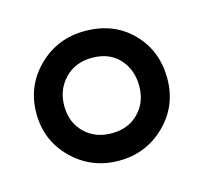

<svg xmlns="http://www.w3.org/2000/svg" viewBox="-56 -767 431 406"><g transform="rotate(-15 159.5 -564.0)"><path d="M159.7 -422.4Q99.6 -422.4 57.9 -463.4Q16.1 -504.4 16.1 -564Q16.1 -624 57.9 -665Q99.6 -706.1 159.7 -706.1Q223.1 -706.1 262.9 -665.5Q302.7 -625 302.7 -564Q302.7 -504.4 261 -463.4Q219.2 -422.4 159.7 -422.4ZM159.7 -482.4Q195.8 -482.4 218.5 -505.4Q241.2 -528.3 241.2 -564Q241.2 -600.1 219.5 -623.8Q197.8 -647.5 159.7 -647.5Q123 -647.5 100.1 -623.5Q77.1 -599.6 77.1 -564Q77.1 -528.3 100.1 -505.4Q123 -482.4 159.7 -482.4Z"/></g></svg>

Font: Fjord
Style: One
Weight: 400
Designer: Viktoriya Grabowska
Foundry: Viktoriya Grabowska
Version: Version 1.002